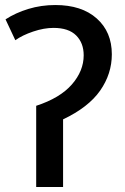

<svg xmlns="http://www.w3.org/2000/svg" viewBox="-20 -744 497 764"><path d="M200 -724Q305 -724 365 -670.5Q425 -617 425 -528Q425 -450 378.5 -383.5Q332 -317 231 -269V0H124V-323Q219 -354 266 -408Q313 -462 313 -524Q313 -573 283 -603Q253 -633 193 -633Q155 -633 112 -618.5Q69 -604 41 -584L2 -667Q42 -693 93 -708.5Q144 -724 200 -724Z"/></svg>

Font: Noto Sans Medium
Style: Regular
Weight: 500
Designer: Monotype Design Team
Foundry: Monotype Imaging Inc.
Version: Version 2.007